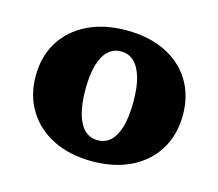

<svg xmlns="http://www.w3.org/2000/svg" viewBox="-69 -805 661 581"><g transform="rotate(15 262.0 -515.0)"><path d="M492 -516Q492 -455 464 -408.5Q436 -362 384 -336Q332 -310 262 -310Q192 -310 140 -336Q88 -362 59.5 -408.5Q31 -455 31 -516Q31 -577 59.5 -623Q88 -669 140 -694.5Q192 -720 262 -720Q332 -720 384 -694.5Q436 -669 464 -623Q492 -577 492 -516ZM187 -516Q187 -469 196 -438Q205 -407 221.5 -391.5Q238 -376 262 -376Q286 -376 302.5 -391.5Q319 -407 328 -438Q337 -469 337 -516Q337 -562 328 -592.5Q319 -623 302.5 -638.5Q286 -654 262 -654Q238 -654 221.5 -638.5Q205 -623 196 -592.5Q187 -562 187 -516Z"/></g></svg>

Font: Roboto Serif 36pt
Style: Bold
Weight: 700
Version: Version 1.008